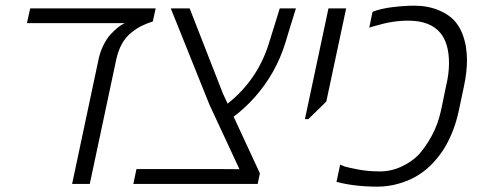

<svg xmlns="http://www.w3.org/2000/svg" viewBox="-20 -660 1722 689"><path d="M238.8 0 333.5 -446.3Q339.4 -474.1 351.1 -497.6Q362.8 -521 375.5 -535.2Q401.4 -563 420.4 -573.2L427.7 -577.1H76.7L88.4 -629.9H538.6L528.3 -583Q504.4 -575.2 486.8 -566.4Q469.2 -557.6 450.2 -542Q411.1 -510.7 397 -445.8L302.2 0Z M458.5 0 469.7 -53.2H782.2Q796.4 -53.2 810.8 -53Q825.2 -52.7 839.4 -52.7L731.9 -283.7L592.8 -629.9H660.6L779.8 -324.7Q784.2 -315.4 788.3 -306.4Q792.5 -297.4 796.9 -288.1Q904.3 -373.5 944.8 -503.9L983.9 -629.9H1042Q1032.2 -599.1 1022.7 -568.1Q1013.2 -537.1 1003.9 -505.9Q970.2 -397 894.5 -311.5Q859.9 -272.5 818.4 -241.2L912.6 -38.1L904.8 0Z M1074.2 -232.4 1158.7 -629.9H1222.2L1150.9 -295.4L1086.4 -232.4Z M1335 9.8Q1252.9 9.8 1187.5 -7.3L1200.7 -69.3Q1206.1 -66.9 1216.8 -62.5Q1229.5 -58.6 1265.1 -51.8Q1300.8 -44.9 1343.3 -44.9Q1383.8 -44.9 1420.9 -62.3Q1458 -79.6 1481.9 -104.5Q1505.4 -129.9 1528.1 -170.4Q1550.8 -210.9 1562.5 -263.2L1580.6 -350.6Q1591.3 -395 1591.3 -433.1Q1591.3 -503.4 1561 -541Q1524.4 -585.9 1444.8 -585.9Q1388.2 -585.9 1327.6 -567.4Q1318.4 -564.9 1312.7 -563.2Q1307.1 -561.5 1305.2 -561L1316.9 -617.7Q1347.2 -629.4 1389.2 -634.5Q1431.2 -639.6 1468.3 -639.6Q1515.6 -639.6 1555.4 -622.8Q1595.2 -606 1616.7 -578.6Q1630.9 -560.5 1639.4 -538.3Q1647.9 -516.1 1651.9 -492.7Q1655.8 -466.8 1655.8 -444.8Q1655.8 -401.4 1645 -350.6L1626.5 -263.2Q1610.8 -189.5 1576.7 -131.8Q1561.5 -106 1536.9 -78.6Q1512.2 -51.3 1481.9 -32.2Q1454.1 -14.2 1414.8 -2.2Q1375.5 9.8 1335 9.8Z"/></svg>

Font: Open Sans Light
Style: Italic
Weight: 300
Italic angle: -12°
Designer: Monotype Design Team
Foundry: Monotype Imaging Inc.
Version: Version 3.003; ttfautohint (v1.8.4)